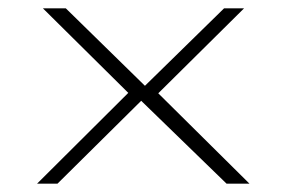

<svg xmlns="http://www.w3.org/2000/svg" viewBox="-20 -471 681 461"><path d="M69 -30H118L319 -229L524 -30H579L360 -247L566 -451H518L328 -265L138 -451H83L288 -248Z"/></svg>

Font: Charger Sport
Style: HLExt
Weight: 100
Designer: Jasper
Foundry: Cannot Into Space Fonts
Version: Version 1.1